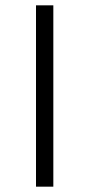

<svg xmlns="http://www.w3.org/2000/svg" viewBox="-20 -700 335 720"><path d="M180 0H115V-680H180Z"/></svg>

Font: Inria Sans Light
Style: Regular
Weight: 300
Designer: Black Foundry Team
Foundry: Black Foundry
Version: Version 1.2; ttfautohint (v1.8.3)